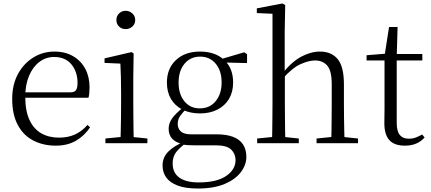

<svg xmlns="http://www.w3.org/2000/svg" viewBox="-20 -822 2472 1102"><path d="M300 14Q228 14 171 -15.5Q114 -45 82 -105Q50 -165 50 -254Q50 -337 83.5 -398Q117 -459 172 -492.5Q227 -526 292 -526Q355 -526 400.5 -499Q446 -472 470 -426Q494 -380 494 -321Q494 -285 488 -261H84V-292H383Q408 -292 416.5 -305Q425 -318 425 -346Q425 -410 390 -452.5Q355 -495 290 -495Q244 -495 206.5 -467Q169 -439 147 -387.5Q125 -336 125 -266Q125 -185 149.5 -133Q174 -81 217.5 -56.5Q261 -32 318 -32Q371 -32 411 -50.5Q451 -69 482 -105L497 -91Q464 -42 415.5 -14Q367 14 300 14Z M585 0V-27L696 -38H720L826 -27V0ZM671 0Q672 -24 673 -65Q674 -106 674.5 -150Q675 -194 675 -227V-285Q675 -335 674 -377.5Q673 -420 671 -457L580 -461V-487L735 -523L747 -515L745 -378V-227Q745 -194 745.5 -150Q746 -106 746.5 -65Q747 -24 748 0ZM701 -655Q679 -655 663.5 -669.5Q648 -684 648 -707Q648 -730 663.5 -745Q679 -760 701 -760Q723 -760 739.5 -745Q756 -730 756 -707Q756 -684 739.5 -669.5Q723 -655 701 -655Z M1116 260Q1044 260 999.5 243Q955 226 934 196.5Q913 167 913 128Q913 81 946.5 47.5Q980 14 1044 -12L1050 -3Q1009 27 990 52.5Q971 78 971 116Q971 170 1009.5 197.5Q1048 225 1120 225Q1224 225 1278 188Q1332 151 1332 97Q1332 62 1307.5 37Q1283 12 1217 12H1093Q1073 12 1056 11Q1039 10 1024 6V4Q948 -15 948 -83Q948 -114 967.5 -142Q987 -170 1030 -204V-213L1054 -202Q1026 -174 1013 -155Q1000 -136 1000 -110Q1000 -84 1018 -67.5Q1036 -51 1077 -51H1224Q1281 -51 1319 -36Q1357 -21 1375.5 8Q1394 37 1394 79Q1394 124 1362.5 166Q1331 208 1269 234Q1207 260 1116 260ZM1128 -171Q1070 -171 1027 -193Q984 -215 961 -254.5Q938 -294 938 -348Q938 -429 990 -477.5Q1042 -526 1128 -526Q1172 -526 1207.5 -513.5Q1243 -501 1267 -477L1269 -475Q1318 -430 1318 -348Q1318 -294 1294.5 -254.5Q1271 -215 1228 -193Q1185 -171 1128 -171ZM1127 -200Q1184 -200 1218 -241.5Q1252 -283 1252 -349Q1252 -416 1218 -456.5Q1184 -497 1129 -497Q1073 -497 1039 -456Q1005 -415 1005 -348Q1005 -282 1038 -241Q1071 -200 1127 -200ZM1237 -464V-481H1243L1382 -522L1398 -511V-460Z M1456 0V-27L1566 -38H1591L1695 -27V0ZM1541 0Q1542 -24 1542.5 -65Q1543 -106 1543.5 -150Q1544 -194 1544 -227V-743L1454 -747V-774L1601 -802L1617 -793L1614 -639V-405L1615 -393V-227Q1615 -194 1615.5 -150Q1616 -106 1616.5 -65Q1617 -24 1618 0ZM1797 0V-27L1905 -38H1931L2035 -27V0ZM1881 0Q1882 -24 1882.5 -64.5Q1883 -105 1883.5 -149Q1884 -193 1884 -227V-339Q1884 -415 1858.5 -445Q1833 -475 1788 -475Q1753 -475 1705.5 -454Q1658 -433 1602 -370L1585 -403H1603Q1655 -468 1709.5 -497Q1764 -526 1817 -526Q1882 -526 1918 -483Q1954 -440 1954 -337V-227Q1954 -193 1954.5 -149Q1955 -105 1956 -64.5Q1957 -24 1958 0Z M2222 -475V-512H2404V-475ZM2304 14Q2243 14 2214.5 -18Q2186 -50 2186 -115Q2186 -138 2186.5 -156.5Q2187 -175 2187 -201V-475H2084V-505L2207 -515L2187 -500L2213 -667H2262L2257 -496V-485V-116Q2257 -69 2274.5 -47.5Q2292 -26 2326 -26Q2349 -26 2366 -32.5Q2383 -39 2403 -50L2417 -33Q2397 -10 2369 2Q2341 14 2304 14Z"/></svg>

Font: Noto Serif KR ExtraLight Light
Style: Regular
Weight: 300
Version: Version 2.003-H1;hotconv 1.1.1;makeotfexe 2.6.0